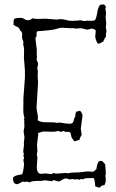

<svg xmlns="http://www.w3.org/2000/svg" viewBox="-20 -819 524 869"><path d="M85.9 -374 92.8 -467.8V-500Q92.8 -505.9 91.8 -513.7L88.9 -548.8Q87.9 -557.6 88.4 -567.4Q88.9 -577.1 88.9 -584V-595.7Q88.9 -599.6 87.9 -605.5L85 -618.2L85.9 -627.9Q85.9 -632.8 84 -635.7Q82 -638.7 80.6 -644.5Q79.1 -650.4 80.1 -658.2Q81.1 -666 79.6 -670.4Q78.1 -674.8 75.7 -676.8Q73.2 -678.7 71.3 -681.2Q69.3 -683.6 68.8 -686.5Q68.4 -689.5 64.9 -692.9Q61.5 -696.3 54.2 -699.2Q46.9 -702.1 41 -707Q42 -713.9 41.5 -720.2Q41 -726.6 44.9 -734.4Q56.6 -738.3 69.8 -738.3Q83 -738.3 90.3 -732.9Q97.7 -727.5 106.9 -727.5Q116.2 -727.5 127 -736.3Q135.7 -733.4 151.4 -733.4L187.5 -734.4L235.4 -730.5L252.9 -732.4Q266.6 -732.4 279.3 -728.5Q292 -724.6 305.7 -724.6L329.1 -725.6L342.8 -727.5L359.4 -723.6L377 -725.6L393.6 -724.6Q401.4 -724.6 410.2 -727.5Q418 -744.1 420.4 -763.7Q422.9 -783.2 432.6 -796.9Q442.4 -798.8 447.8 -798.8Q453.1 -798.8 456.1 -793.9Q459 -789.1 459 -786.1L457 -780.3L460 -758.8L458 -741.2L460.9 -712.9L459 -695.3L461.9 -679.7L459 -660.2L460 -653.3Q455.1 -649.4 452.6 -642.6Q450.2 -635.7 447.3 -630.9Q441.4 -627.9 435.1 -624.5Q428.7 -621.1 424.8 -621.1Q420.9 -621.1 416 -633.8Q411.1 -646.5 411.1 -654.3L413.1 -675.8V-681.6Q405.3 -689.5 393.6 -689.5L376 -684.6L346.7 -691.4L322.3 -689.5Q319.3 -689.5 317.4 -691.4H297.9L261.7 -693.4Q251 -693.4 244.1 -690.9Q237.3 -688.5 229.5 -686.5Q221.7 -684.6 210.4 -683.1Q199.2 -681.6 188 -680.7Q176.8 -679.7 165.5 -678.7Q154.3 -677.7 149.4 -677.7Q144.5 -672.9 145.5 -665.5Q146.5 -658.2 144.5 -653.8Q142.6 -649.4 141.6 -649.4Q140.6 -649.4 140.6 -642.6L146.5 -594.7V-569.3L147.5 -555.7Q145.5 -555.7 145.5 -551.3Q145.5 -546.9 152.3 -533.2Q151.4 -529.3 151.4 -522.5L148.4 -509.8L151.4 -498L150.4 -474.6L152.3 -445.3L145.5 -335Q145.5 -320.3 149.4 -304.7Q153.3 -289.1 150.4 -275.4Q160.2 -265.6 190.9 -265.6Q221.7 -265.6 228.5 -264.6L240.2 -262.7L250 -264.6L272.5 -260.7L295.9 -258.8Q308.6 -258.8 312.5 -269.5Q315.4 -285.2 320.3 -290Q320.3 -303.7 325.2 -313.5L339.8 -317.4Q344.7 -317.4 349.1 -309.1Q353.5 -300.8 353.5 -295.9L345.7 -236.3L349.6 -209Q342.8 -197.3 338.9 -185.5Q333 -184.6 327.1 -182.1Q321.3 -179.7 315.4 -179.7Q313.5 -181.6 312 -185.1Q310.5 -188.5 307.1 -191.9Q303.7 -195.3 302.2 -203.6Q300.8 -211.9 298.8 -218.8Q292 -223.6 283.2 -222.2Q274.4 -220.7 268.6 -226.6Q260.7 -222.7 255.4 -222.7Q250 -222.7 244.1 -226.6Q232.4 -222.7 218.8 -222.7L186.5 -223.6H177.7Q170.9 -223.6 164.6 -220.7Q158.2 -217.8 156.2 -218.3Q154.3 -218.8 152.3 -216.8L153.3 -212.9L147.5 -164.1L149.4 -135.7L146.5 -119.1L149.4 -107.4L146.5 -63.5Q146.5 -32.2 167 -32.2L185.5 -34.2L209 -31.2Q216.8 -31.2 221.7 -36.1Q228.5 -33.2 237.3 -33.2L273.4 -36.1H279.3Q283.2 -36.1 287.1 -34.2Q297.9 -38.1 314.5 -38.1Q331.1 -38.1 341.3 -39.1Q351.6 -40 360.8 -41.5Q370.1 -43 378.9 -43L395.5 -42Q406.2 -42 408.7 -46.4Q411.1 -50.8 416 -52.7Q417 -56.6 418 -63.5Q421.9 -90.8 435.5 -90.8Q444.3 -90.8 446.8 -85.9Q449.2 -81.1 456.1 -76.2Q459 -41 459 -28.3Q457 -28.3 457 -26.4L459 -3.9Q459 6.8 454.1 14.6Q455.1 19.5 449.2 19.5Q443.4 19.5 439.9 22Q436.5 24.4 434.6 27.3Q432.6 30.3 427.7 30.3L411.1 24.4Q410.2 15.6 409.2 4.9Q408.2 -5.9 403.3 -13.7Q397.5 -12.7 391.6 -12.7H378.9Q359.4 -12.7 357.4 -6.8Q353.5 -8.8 349.1 -8.8Q344.7 -8.8 338.9 -4.9Q335.9 -7.8 331.1 -7.8L317.4 -6.8L306.6 -8.8L295.9 -6.8L279.3 -11.7Q269.5 -11.7 248 2.9L222.7 -3.9Q220.7 -3.9 219.2 -1.5Q217.8 1 213.9 1L183.6 -2.9L163.1 0H147.5Q122.1 0 113.3 6.8Q108.4 2.9 99.6 2.9L92.8 4.9L87.9 2.9Q80.1 2.9 70.8 8.8Q61.5 14.6 58.6 14.6Q39.1 14.6 39.1 -9.8V-14.6Q43 -22.5 60.5 -26.4Q78.1 -30.3 80.1 -30.3Q84 -38.1 85.4 -48.8Q86.9 -59.6 87.9 -66.4Q88.9 -73.2 88.9 -76.2L85.9 -93.8L88.9 -105.5L85.9 -113.3L87.9 -123L85 -131.8L87.9 -157.2Q88.9 -161.1 88.4 -164.6Q87.9 -168 87.9 -172.9L90.8 -198.2L86.9 -222.7Q86.9 -227.5 87.9 -231.4Q88.9 -235.4 89.8 -240.7Q90.8 -246.1 90.3 -252.4Q89.8 -258.8 89.8 -264.6V-275.4Q87.9 -275.4 87.9 -277.3L90.8 -284.2L87.9 -295.9Q85 -306.6 85.4 -323.7Q85.9 -340.8 85.9 -352.5Z"/></svg>

Font: Mountains of Christmas
Style: Regular
Weight: 400
Designer: Crystal Kluge
Foundry: Font Diner, Inc DBA Tart Workshop
Version: Version 1.002